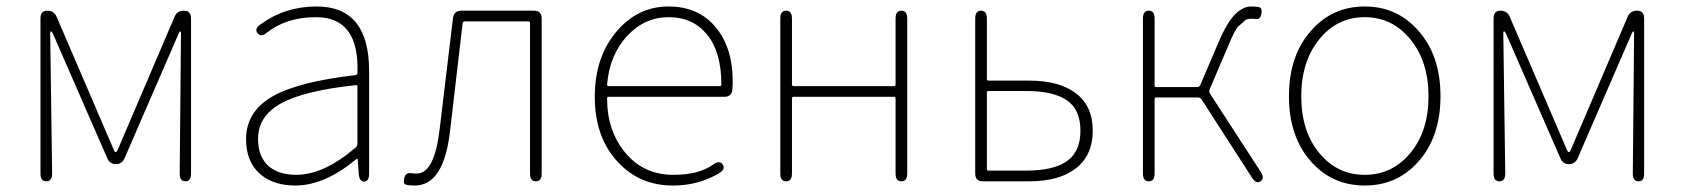

<svg xmlns="http://www.w3.org/2000/svg" viewBox="-20 -560 5202 593"><path d="M123 0Q105 0 105 -24V-503Q105 -527 126 -527Q147 -527 155 -508L332 -96Q335 -90 337.5 -90Q340 -90 343 -96L519 -508Q527 -527 548 -527Q570 -527 570 -503V-24Q570 0 553 0Q535 0 535 -24L539 -458Q539 -463 537 -463Q535 -463 532 -457L365 -72Q357 -53 338 -53Q319 -53 311 -72L143 -457Q140 -463 137.5 -463Q135 -463 135 -458L141 -24Q141 0 123 0Z M892 13Q826 13 785 -21Q740 -59 740 -130Q740 -216 823 -263Q903 -308 1078 -328Q1084 -329 1084 -335Q1090 -507 956 -507Q865 -507 804 -459Q786 -444 775 -458Q765 -471 785 -485Q860 -540 958 -540Q1120 -540 1120 -341V-24Q1120 0 1105 1Q1090 1 1088 -23L1085 -65Q1085 -70 1083.5 -70Q1082 -70 1075 -64Q980 13 892 13ZM895 -20Q980 -20 1078 -104Q1084 -109 1084 -117V-293Q1084 -298 1079 -297Q917 -280 845 -239Q777 -200 777 -131Q777 -74 812 -45Q843 -20 895 -20Z M1261 13Q1242 13 1233 10Q1224 7 1229 -11Q1233 -28 1251 -25Q1256 -24 1267 -24Q1322 -24 1338 -162L1379 -504Q1382 -527 1405 -527H1629Q1653 -527 1653 -503V-24Q1653 0 1635 0Q1617 0 1617 -24V-489Q1617 -494 1612 -494H1416Q1410 -494 1409 -489L1370 -156Q1351 13 1261 13Z M2058 13Q1955 13 1888 -60Q1817 -136 1817 -261Q1817 -386 1887 -466Q1952 -540 2044.5 -540Q2137 -540 2190 -476.5Q2243 -413 2243 -309Q2243 -297 2242 -285Q2241 -261 2217 -261H1860Q1855 -261 1855 -256Q1855 -156 1911.5 -88Q1968 -20 2060 -20Q2139 -20 2183 -52Q2203 -66 2212 -52Q2222 -38 2201 -25Q2181 -13 2154 -3Q2110 13 2058 13ZM1855 -299Q1855 -294 1860 -294H2203Q2208 -294 2208 -299Q2208 -399 2164 -453Q2120 -507 2045.5 -507Q1971 -507 1917 -449Q1863 -391 1855 -299Z M2408 0Q2390 0 2390 -24V-503Q2390 -527 2408 -527Q2426 -527 2426 -503V-299Q2426 -294 2431 -294H2741Q2746 -294 2746 -299V-503Q2746 -527 2764 -527Q2782 -527 2782 -503V-24Q2782 0 2764 0Q2746 0 2746 -24V-256Q2746 -261 2741 -261H2431Q2426 -261 2426 -256V-24Q2426 0 2408 0Z M3016 0Q2992 0 2992 -24V-503Q2992 -527 3010 -527Q3028 -527 3028 -503V-316Q3028 -311 3033 -311H3159Q3252 -311 3303.5 -271.5Q3355 -232 3355 -156.5Q3355 -81 3303.5 -40.5Q3252 0 3159 0ZM3028 -38Q3028 -33 3033 -33H3148Q3234 -33 3275.5 -62.5Q3317 -92 3317 -156.5Q3317 -221 3275.5 -250Q3234 -279 3148 -279H3033Q3028 -279 3028 -274Z M3528 0Q3510 0 3510 -24V-503Q3510 -527 3528 -527Q3546 -527 3546 -503V-296Q3546 -291 3551 -291H3677Q3684 -291 3687 -297L3742 -426Q3771 -495 3799 -520Q3822 -540 3844 -540Q3857 -540 3868 -538Q3879 -536 3876 -518Q3873 -500 3860 -501Q3855 -502 3844 -502Q3830 -502 3824 -496Q3815 -487 3805 -479Q3794 -469 3772 -415L3716 -284Q3713 -277 3717 -271L3874 -29Q3887 -9 3873 0Q3860 9 3847 -11L3691 -253Q3687 -259 3679 -259H3551Q3546 -259 3546 -254V-24Q3546 0 3528 0Z M4031 -59Q3961 -136 3961 -263Q3961 -390 4031 -467Q4096 -540 4195 -540Q4294 -540 4359 -467Q4429 -390 4429 -263Q4429 -136 4359 -59Q4294 13 4195 13Q4096 13 4031 -59ZM4054.5 -87.5Q4110 -20 4195 -20Q4280 -20 4336 -87.5Q4392 -155 4392 -262.5Q4392 -370 4336 -438.5Q4280 -507 4195 -507Q4110 -507 4054.5 -438.5Q3999 -370 3999 -262.5Q3999 -155 4054.5 -87.5Z M4611 0Q4593 0 4593 -24V-503Q4593 -527 4614 -527Q4635 -527 4643 -508L4820 -96Q4823 -90 4825.5 -90Q4828 -90 4831 -96L5007 -508Q5015 -527 5036 -527Q5058 -527 5058 -503V-24Q5058 0 5041 0Q5023 0 5023 -24L5027 -458Q5027 -463 5025 -463Q5023 -463 5020 -457L4853 -72Q4845 -53 4826 -53Q4807 -53 4799 -72L4631 -457Q4628 -463 4625.5 -463Q4623 -463 4623 -458L4629 -24Q4629 0 4611 0Z"/></svg>

Font: Resource Han Rounded JP ExtraLight
Style: Regular
Weight: 250
Designer: Cyano Hao (round all glyphs); Ryoko NISHIZUKA 西塚涼子 (kana, bopomofo & ideographs); Paul D. Hunt (Latin, Greek & Cyrillic)
Foundry: Cyano Hao
Version: 0.990